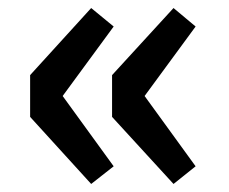

<svg xmlns="http://www.w3.org/2000/svg" viewBox="-20 -525 569 478"><path d="M207 -67 55 -234V-338L207 -505L263 -459L136 -286L263 -111ZM412 -67 259 -234V-338L412 -505L467 -459L340 -286L467 -111Z"/></svg>

Font: Noto Sans SC Thin
Style: Bold
Weight: 700
Version: Version 2.004-H2;hotconv 1.0.118;makeotfexe 2.5.65603